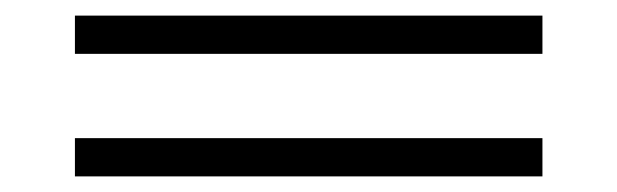

<svg xmlns="http://www.w3.org/2000/svg" viewBox="-20 -486 790 246"><path d="M675 -260H76V-309H675ZM675 -417H76V-466H675Z"/></svg>

Font: Kaisei Opti Medium
Style: Regular
Weight: 500
Designer: Font-Kai, 金井和夫
Foundry: KAZUO KANAI
Version: Version 5.003